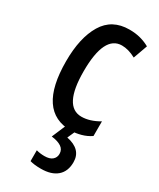

<svg xmlns="http://www.w3.org/2000/svg" viewBox="-201 -615 763 920"><g transform="rotate(30 181.0 -155.0)"><path d="M227 10Q41 10 41 -267Q41 -397 87 -473.5Q133 -550 229 -550Q263 -550 290.5 -542.5Q318 -535 341 -522L313 -444Q272 -466 236 -466Q138 -466 138 -267Q138 -73 237 -73Q283 -73 334 -103V-22Q311 -6 282 2Q253 10 227 10ZM314 135Q314 186 282.5 213Q251 240 194 240Q156 240 133 233V173Q154 179 178 179Q207 179 221.5 166.5Q236 154 236 134Q236 110 216.5 97Q197 84 162 80L196 0H250L229 47Q314 64 314 135Z"/></g></svg>

Font: Noto Sans Ethiopic ExtraCondensed Medium
Style: Regular
Weight: 500
Width: 2
Designer: Monotype Design Team
Foundry: Monotype Imaging Inc.
Version: Version 2.102; ttfautohint (v1.8.4.7-5d5b)